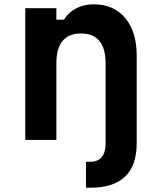

<svg xmlns="http://www.w3.org/2000/svg" viewBox="-20 -648 740 889"><path d="M97 0V-610H241V-557H276Q297 -591 333 -609.5Q369 -628 414 -628Q507 -628 560 -564.5Q613 -501 613 -390V14Q613 221 400 221H378V101H397Q469 101 469 15V-354Q469 -493 355 -493Q241 -493 241 -354V0Z"/></svg>

Font: Martian Mono SemiBold
Style: Regular
Weight: 600
Monospace: yes
Designer: Roman Shamin
Foundry: Evil Martians
Version: Version 1.000; ttfautohint (v1.8.4.7-5d5b)